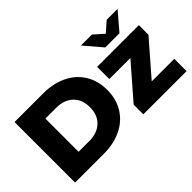

<svg xmlns="http://www.w3.org/2000/svg" viewBox="-94 -1165 1570 1570"><g transform="rotate(-45 691.0 -379.5)"><path d="M69.8 0V-700.2H400.9Q516.1 -700.2 604.7 -657.7Q693.4 -615.2 742.7 -535.6Q792 -456.1 792 -350.1Q792 -244.1 742.7 -164.6Q693.4 -85 604.7 -42.5Q516.1 0 400.9 0ZM858.9 0V-111.8L1109.9 -400.9H866.2V-542H1349.1V-431.2L1098.1 -142.1H1358.9V0ZM268.1 -158.2H393.1Q483.4 -158.2 537.6 -209.2Q591.8 -260.3 591.8 -350.1Q591.8 -439.9 537.6 -491Q483.4 -542 393.1 -542H268.1ZM1025.9 -606.9 896 -758.8H1022.9L1107.9 -683.1L1193.8 -758.8H1319.8L1189.9 -606.9Z"/></g></svg>

Font: Montserrat ExtraBold
Style: Regular
Weight: 800
Designer: Julieta Ulanovsky
Foundry: Julieta Ulanovsky
Version: Version 9.000